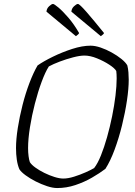

<svg xmlns="http://www.w3.org/2000/svg" viewBox="-20 -951 685 971"><path d="M269 0Q247 0 218 -9.5Q189 -19 160.5 -33.5Q132 -48 109.5 -64.5Q87 -81 78 -95Q69 -116 65 -143.5Q61 -171 61 -202Q61 -247 70 -304Q79 -361 94 -420Q109 -479 129 -531.5Q149 -584 170 -620Q200 -641 247 -664Q294 -687 345 -703.5Q396 -720 438 -720Q461 -720 489 -710.5Q517 -701 545 -685.5Q573 -670 594.5 -652.5Q616 -635 624 -620Q628 -604 629.5 -585Q631 -566 631 -548Q631 -503 622 -442.5Q613 -382 597 -317Q581 -252 559.5 -194Q538 -136 513 -97Q484 -75 445 -52.5Q406 -30 361 -15Q316 0 269 0ZM300 -48Q324 -48 354.5 -57.5Q385 -67 413 -79.5Q441 -92 456 -101Q474 -124 490.5 -165Q507 -206 521.5 -257.5Q536 -309 547 -363Q558 -417 564 -467Q570 -517 570 -554Q570 -565 569.5 -574.5Q569 -584 568 -592Q560 -606 532.5 -624Q505 -642 470.5 -656Q436 -670 407 -670Q384 -670 349.5 -661Q315 -652 282 -639.5Q249 -627 227 -615Q209 -587 190.5 -537Q172 -487 156.5 -427Q141 -367 131.5 -307.5Q122 -248 122 -202Q122 -180 124.5 -161Q127 -142 131 -131Q139 -118 159 -103.5Q179 -89 204.5 -76.5Q230 -64 255.5 -56Q281 -48 300 -48ZM490 -768 341 -892Q342 -908 354.5 -919.5Q367 -931 374 -931Q382 -931 417 -891Q452 -851 506 -784Q505 -780 500 -776Q495 -772 490 -768ZM364 -768 215 -892Q216 -908 228.5 -919.5Q241 -931 248 -931Q254 -931 275.5 -913Q297 -895 325.5 -862Q354 -829 380 -784Q379 -780 374 -776Q369 -772 364 -768Z"/></svg>

Font: Texturina 72pt 72pt Thin
Style: Italic
Weight: 100
Italic angle: -11°
Designer: Guillermo Torres Carreño
Foundry: Omnibus-Type
Version: Version 1.002; ttfautohint (v1.8.3)